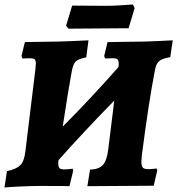

<svg xmlns="http://www.w3.org/2000/svg" viewBox="-23 -830 791 857"><path d="M748 -650 737 -575Q701 -569 687 -557Q673 -545 668 -514Q640 -369 610 -136Q608 -114 608 -108Q608 -89 614.5 -82Q621 -75 637 -75Q652 -75 663.5 -76.5Q675 -78 676 -78L679 -69L663 -1L516 0L367 1L379 -73Q418 -74 436 -93.5Q454 -113 460 -162L487 -381Q348 -239 238 -115L237 -101Q237 -85 242.5 -79.5Q248 -74 262 -74Q278 -74 289 -75.5Q300 -77 301 -77L304 -69L287 1Q287 0 158 0Q117 0 65.5 2.5Q14 5 -3 7L8 -66Q50 -75 67.5 -92.5Q85 -110 90 -152L135 -521Q137 -541 137 -546Q137 -561 131.5 -565.5Q126 -570 111 -570L77 -569L73 -580L88 -642Q101 -642 135 -643Q169 -644 203 -644Q237 -644 295 -646.5Q353 -649 372 -650L362 -574Q326 -567 314 -554.5Q302 -542 296 -504Q281 -424 257 -265Q381 -389 506 -531Q507 -536 507 -545Q507 -560 501.5 -565Q496 -570 481 -570L446 -569L442 -580L457 -642Q472 -642 511.5 -643Q551 -644 590 -644Q619 -644 674.5 -646.5Q730 -649 748 -650ZM551 -704 415 -703 283 -702 272 -715 299 -805 448 -804Q478 -804 518 -806.5Q558 -809 570 -810L578 -794Z"/></svg>

Font: Alegreya SC ExtraBold
Style: Italic
Weight: 800
Italic angle: -7°
Designer: Juan Pablo del Peral
Foundry: Huerta Tipografica
Version: Version 2.007; ttfautohint (v1.6)